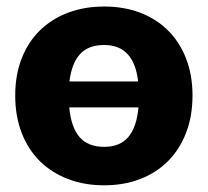

<svg xmlns="http://www.w3.org/2000/svg" viewBox="-20 -546 621 574"><path d="M291.5 -526.5Q350.5 -526.5 399 -508Q447.5 -489.5 482.2 -455Q517 -420.5 536.2 -371.2Q555.5 -322 555.5 -260.5Q555.5 -198.5 536.2 -148.8Q517 -99 482.2 -64.2Q447.5 -29.5 399 -10.8Q350.5 8 291.5 8Q232 8 183.2 -10.8Q134.5 -29.5 99.2 -64.2Q64 -99 44.8 -148.8Q25.5 -198.5 25.5 -260.5Q25.5 -322 44.8 -371.2Q64 -420.5 99.2 -455Q134.5 -489.5 183.2 -508Q232 -526.5 291.5 -526.5ZM291.5 -107Q338.5 -107 363.5 -136.2Q388.5 -165.5 394 -225H187Q192.5 -165.5 217.8 -136.2Q243 -107 291.5 -107ZM291.5 -411.5Q244.5 -411.5 219.5 -384.5Q194.5 -357.5 187.5 -302.5H393Q380.5 -411.5 291.5 -411.5Z"/></svg>

Font: Lato Black
Style: Regular
Weight: 900
Designer: Lukasz Dziedzic
Foundry: tyPoland Lukasz Dziedzic
Version: Version 2.007; 2014-02-27